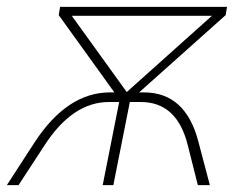

<svg xmlns="http://www.w3.org/2000/svg" viewBox="-45 -539 708 559"><path d="M-25 0 56 -125Q151 -270 275 -270H288L126 -495L130 -519H616L612 -495L360 -270H374Q496 -270 533 -125L566 0H531L502 -115Q471 -242 365 -242H333L285 0H254L302 -242H272Q166 -242 84 -115L9 0ZM324 -271 572 -493H164Z"/></svg>

Font: Montserrat ExtraLight
Style: Italic
Weight: 200
Italic angle: -11.3°
Designer: Julieta Ulanovsky
Foundry: Julieta Ulanovsky
Version: Version 9.000; ttfautohint (v1.8.4.7-5d5b)